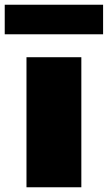

<svg xmlns="http://www.w3.org/2000/svg" viewBox="-54 -792 456 812"><path d="M58 0V-550H290V0ZM-34 -647V-772H382V-647Z"/></svg>

Font: Encode Sans Expanded Black
Style: Regular
Weight: 900
Width: 7
Designer: Multiple Designers
Foundry: Impallari Type
Version: Version 3.000; ttfautohint (v1.8.3) -l 8 -r 50 -G 200 -x 14 